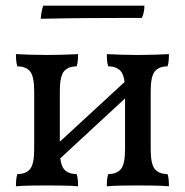

<svg xmlns="http://www.w3.org/2000/svg" viewBox="-20 -651 649 674"><path d="M355 3Q355 -11 356 -21Q357 -31 360 -40Q390 -40 404.5 -57.5Q419 -75 419 -127V-331Q419 -383 404.5 -400.5Q390 -418 360 -418Q357 -427 356 -437.5Q355 -448 355 -461Q377 -460 405 -459Q433 -458 464 -458Q495 -458 523 -459Q551 -460 573 -461Q573 -448 572 -437.5Q571 -427 568 -418Q538 -418 523.5 -400.5Q509 -383 509 -331V-127Q509 -75 523.5 -57.5Q538 -40 568 -40Q571 -31 572 -21Q573 -11 573 3Q551 1 523 0.5Q495 0 464 0Q433 0 405 0.5Q377 1 355 3ZM36 3Q36 -11 37 -21Q38 -31 41 -40Q71 -40 85.5 -57.5Q100 -75 100 -127V-331Q100 -383 85.5 -400.5Q71 -418 41 -418Q38 -427 37 -437.5Q36 -448 36 -461Q58 -460 86 -459Q114 -458 145 -458Q176 -458 204 -459Q232 -460 254 -461Q254 -448 253 -437.5Q252 -427 249 -418Q219 -418 204.5 -400.5Q190 -383 190 -331V-127Q190 -75 204.5 -57.5Q219 -40 249 -40Q252 -31 253 -21Q254 -11 254 3Q232 1 204 0.5Q176 0 145 0Q114 0 86 0.5Q58 1 36 3ZM172 -77V-137L440 -384V-325ZM123 -585Q123 -591 125.5 -606.5Q128 -622 132 -631H487Q487 -621 485 -610Q483 -599 478 -588Q462 -588 410 -588Q358 -588 283.5 -587.5Q209 -587 123 -585Z"/></svg>

Font: Vollkorn
Style: Regular
Weight: 400
Designer: Friedrich Althausen
Foundry: Friedrich Althausen
Version: Version 5.001